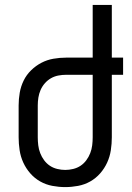

<svg xmlns="http://www.w3.org/2000/svg" viewBox="-20 -755 540 783"><path d="M246 8Q220 8 193.5 3Q167 -2 144 -15Q121 -28 103.5 -48Q86 -68 75 -92Q64 -116 60 -142.5Q56 -169 56 -195V-325Q56 -351 60.5 -377Q65 -403 76.5 -426.5Q88 -450 107 -468.5Q126 -487 149 -499Q172 -511 198 -515.5Q224 -520 250 -520H358V-735H436V-520H482V-450H436V-195Q436 -169 432 -142.5Q428 -116 417 -92Q406 -68 388.5 -48Q371 -28 348 -15Q325 -2 298.5 3Q272 8 246 8ZM246 -62Q262 -62 278.5 -66Q295 -70 308.5 -79Q322 -88 332 -101.5Q342 -115 348 -130.5Q354 -146 356 -162.5Q358 -179 358 -195V-450H250Q234 -450 218 -447Q202 -444 188 -436Q174 -428 163 -415.5Q152 -403 145.5 -388Q139 -373 136.5 -357Q134 -341 134 -325V-195Q134 -179 136 -162.5Q138 -146 144 -130.5Q150 -115 160 -101.5Q170 -88 183.5 -79Q197 -70 213.5 -66Q230 -62 246 -62Z"/></svg>

Font: Iosevka Term Curly
Style: Regular
Weight: 400
Designer: Belleve Invis
Foundry: Belleve Invis
Version: Version 32.3.0